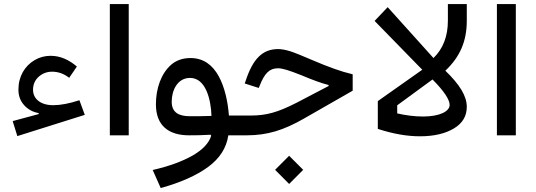

<svg xmlns="http://www.w3.org/2000/svg" viewBox="-20 -678 2686 962"><path d="M72.3 -229C72.3 -197.8 82 -171.9 101.1 -150.9C120.1 -129.9 144 -116.7 173.8 -111.3V-106.4L43.5 -71.3L66.9 3.9L404.8 -102.5L377.9 -175.8C327.1 -159.2 283.2 -150.9 246.6 -150.9C183.6 -150.9 145.5 -182.6 145.5 -228C145.5 -254.9 155.3 -276.9 174.3 -293.9C193.4 -310.5 215.3 -318.8 241.2 -318.8C272 -318.8 300.3 -308.6 326.7 -288.1L365.2 -344.7C326.7 -377.4 283.7 -398.4 233.4 -398.4C204.6 -398.4 178.2 -391.1 153.8 -377C104.5 -348.1 72.3 -295.9 72.3 -229Z M625 -657.7H530.3V0H625Z M1038.1 2.4C1026.9 39.1 995.6 72.3 943.8 102.1C891.6 131.3 825.7 155.3 745.1 173.8L785.2 264.2C884.3 236.8 963.4 201.7 1022.5 158.7C1081.1 115.7 1114.7 63 1124 0H1163.1V-99.1H1127C1121.6 -168.9 1106.4 -239.7 1076.2 -295.4C1045.9 -351.1 1000.5 -387.2 934.6 -387.2C896 -387.2 863.8 -376 837.9 -354C786.6 -309.1 761.2 -233.9 761.2 -155.3C761.2 -49.3 824.2 0 927.2 0C961.9 0 998.5 -0.5 1035.2 -2.9ZM1039.6 -97.2C1002.9 -95.7 966.8 -95.7 931.6 -95.7C876.5 -95.7 840.3 -113.8 840.3 -168.5C840.3 -226.6 870.1 -287.6 932.1 -287.6C1011.7 -287.6 1037.1 -177.7 1039.6 -97.2Z M1428.7 243.7 1499 172.9 1428.7 102.5 1358.4 172.9ZM1373.5 -432.1C1295.9 -432.1 1246.6 -384.3 1209.5 -269L1206.1 -259.8L1276.4 -237.3L1280.3 -246.6C1305.2 -311 1330.1 -335.9 1373 -335.9C1395 -335.9 1426.8 -326.2 1490.7 -300.8C1547.4 -276.9 1588.9 -261.7 1626.5 -252V-247.1L1465.8 -163.1C1370.6 -114.7 1314.5 -99.1 1235.8 -99.1H1163.1C1151.9 -99.1 1147 -85 1147 -49.8C1147 -14.2 1151.9 0 1163.1 0H1218.3C1268.1 0 1315.4 -6.8 1359.9 -20C1404.3 -33.2 1452.6 -54.7 1504.9 -85L1747.1 -223.6V-305.7C1716.3 -313 1685.5 -322.3 1654.3 -333.5C1622.6 -344.7 1584.5 -359.9 1540 -378.9C1493.7 -398.9 1459 -413.1 1435.1 -420.9C1411.1 -428.2 1390.6 -432.1 1373.5 -432.1Z M1856.9 -573.2 2095.7 -328.6 1873 -171.4V-32.2C1949.2 -7.3 2019.5 4.9 2084 4.9C2153.8 4.9 2210.4 -8.3 2253.9 -34.2C2297.4 -60.1 2318.8 -96.2 2318.8 -142.6C2318.8 -196.8 2283.7 -253.9 2211.4 -323.7C2285.6 -394 2318.8 -472.2 2318.8 -574.2V-657.7H2224.1V-574.2C2224.1 -496.6 2200.2 -434.1 2151.9 -387.2L1922.4 -642.1ZM2147 -279.8C2205.6 -221.2 2232.9 -178.2 2232.9 -152.3C2232.9 -120.6 2184.1 -94.2 2099.6 -94.2C2057.1 -94.2 2011.2 -100.1 1970.2 -109.9V-150.4Z M2564.5 -657.7H2469.7V0H2564.5Z"/></svg>

Font: Estedad Medium
Style: Regular
Weight: 500
Designer: Amin Abedi
Version: Version 7.3